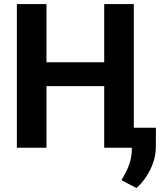

<svg xmlns="http://www.w3.org/2000/svg" viewBox="-20 -731 791 950"><path d="M642.1 0H495.6V-304.7H210V0H63.5V-710.9H210V-422.9H495.6V-710.9H642.1ZM654.8 199.2 581.1 160.6 598.6 128.9Q631.3 69.3 632.3 10.3V-99.1H751.5L751 -1.5Q750.5 52.7 723.6 107.9Q696.8 163.1 654.8 199.2Z"/></svg>

Font: RobotoInd
Style: Bold
Weight: 700
Designer: Google
Version: Version 2.001150; 2014